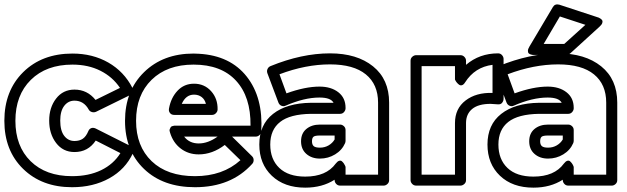

<svg xmlns="http://www.w3.org/2000/svg" viewBox="-32 -820 2856 874"><path d="M-12.2 -270Q-12.2 -406.7 73.5 -491.5Q159.2 -576.2 297.9 -576.2Q389.6 -576.2 461.2 -535.2Q532.7 -494.1 570.8 -419.9Q575.7 -411.1 572.8 -401.4Q569.8 -391.6 560.1 -387.2L404.8 -311Q395.5 -307.1 386 -310.1Q376.5 -313 372.1 -320.8Q349.6 -361.8 307.1 -361.8Q278.8 -361.8 260.5 -338.4Q242.2 -314.9 242.2 -271Q242.2 -225.1 260.3 -201.7Q278.3 -178.2 307.1 -178.2Q330.1 -178.2 345 -188.5Q359.9 -198.7 370.1 -223.1Q374 -232.9 383.1 -236.6Q392.1 -240.2 403.8 -234.9L561 -155.8Q570.3 -151.4 574 -141.8Q577.6 -132.3 573.2 -123Q538.6 -48.8 465.3 -8.3Q392.1 32.2 295.9 32.2Q158.7 32.2 73.2 -51.3Q-12.2 -134.8 -12.2 -270ZM38.1 -270Q38.1 -154.3 107.4 -86.2Q176.8 -18.1 295.9 -18.1Q372.1 -18.1 428.5 -45.4Q484.9 -72.8 516.1 -123L403.8 -180.2Q369.1 -127.9 307.1 -127.9Q254.9 -127.9 223.4 -169.2Q191.9 -210.4 191.9 -271Q191.9 -330.6 223.4 -371.3Q254.9 -412.1 307.1 -412.1Q365.2 -412.1 402.8 -365.2L514.2 -419.9Q480.5 -470.2 425 -498Q369.6 -525.9 297.9 -525.9Q178.7 -525.9 108.4 -456.5Q38.1 -387.2 38.1 -270Z M537.1 -270Q537.1 -406.7 623.8 -491.5Q710.4 -576.2 849.1 -576.2Q853.5 -576.2 862.1 -575.7Q870.6 -575.2 874.5 -575.2Q1016.1 -566.9 1091.3 -471.2Q1166.5 -375.5 1157.2 -222.2Q1156.7 -211.9 1149.2 -205.1Q1141.6 -198.2 1132.3 -198.2H1024.4L1115.2 -108.9Q1122.6 -101.6 1122.6 -91.3Q1122.6 -81.1 1116.2 -74.2Q1020.5 32.2 855.5 32.2Q710.4 32.2 623.8 -50.8Q537.1 -133.8 537.1 -270ZM587.4 -270Q587.4 -154.3 658.4 -86.2Q729.5 -18.1 855.5 -18.1Q981.9 -18.1 1062.5 -90.8L991.2 -160.2Q934.6 -117.2 872.6 -117.2Q825.7 -117.2 791 -143.6Q756.3 -169.9 742.2 -215.8Q738.3 -225.6 740.7 -231.9Q743.2 -238.3 745.4 -241.5Q747.6 -244.6 753.2 -246.1Q758.8 -247.6 761 -247.8Q763.2 -248 765.6 -248H766.1H1108.4Q1109.9 -379.4 1042.5 -452.6Q975.1 -525.9 849.1 -525.9Q729 -525.9 658.2 -456.8Q587.4 -387.7 587.4 -270ZM737.3 -326.2Q746.1 -375 776.1 -407Q806.2 -439 851.1 -439Q898.4 -439 929 -405Q959.5 -371.1 958.5 -321.8Q958.5 -312.5 950.9 -304.7Q943.4 -296.9 933.1 -296.9H762.2Q750 -296.9 743.9 -303.2Q737.8 -309.6 737.1 -315.2Q736.3 -320.8 737.3 -326.2ZM795.4 -347.2H905.3Q900.4 -367.2 886 -378.2Q871.6 -389.2 851.1 -389.2Q814 -389.2 795.4 -347.2ZM806.2 -198.2Q830.1 -167 872.6 -167Q915 -167 958.5 -198.2Z M1148.4 -162.1Q1148.4 -252.4 1210.9 -301.5Q1273.4 -350.6 1383.3 -352.1H1486.3Q1474.1 -376 1422.4 -376Q1353 -376 1268.1 -338.9Q1259.3 -334.5 1249.5 -338.4Q1239.7 -342.3 1235.4 -353L1185.1 -486.8Q1181.6 -496.6 1185.8 -505.9Q1189.9 -515.1 1199.2 -519Q1341.3 -577.1 1470.2 -577.1Q1592.8 -577.1 1666 -518.1Q1739.3 -459 1739.3 -353V0Q1739.3 10.7 1731.4 17.8Q1723.6 24.9 1714.4 24.9H1516.1Q1505.4 24.9 1498.3 17.1Q1491.2 9.3 1491.2 0V-2Q1435.1 34.2 1357.4 34.2Q1262.2 34.2 1205.3 -20Q1148.4 -74.2 1148.4 -162.1ZM1357.4 -16.1Q1453.1 -16.1 1496.1 -75.2Q1503.9 -85.4 1511.5 -87.9Q1519 -90.3 1524.2 -85.9Q1529.3 -81.5 1533.2 -75.9Q1537.1 -70.3 1539.1 -65.4L1541 -60.1V-24.9H1689V-353Q1689 -436 1633.3 -481.4Q1577.6 -526.9 1470.2 -526.9Q1359.4 -526.9 1240.2 -481.9L1272 -395Q1356.9 -425.8 1422.4 -425.8Q1475.1 -425.8 1508.1 -400.1Q1541 -374.5 1541 -329.1V-327.1Q1541 -317.9 1533.9 -309.8Q1526.9 -301.8 1516.1 -301.8H1383.3Q1288.1 -300.3 1243.2 -264.9Q1198.2 -229.5 1198.2 -162.1Q1198.2 -94.7 1239.5 -55.4Q1280.8 -16.1 1357.4 -16.1ZM1424.3 -252.9H1516.1Q1525.4 -252.9 1533.2 -245.8Q1541 -238.8 1541 -228V-179.2Q1541 -174.8 1539.1 -168.9Q1524.9 -136.2 1493.4 -117.2Q1461.9 -98.1 1424.3 -98.1Q1386.7 -98.1 1362.5 -119.4Q1338.4 -140.6 1338.4 -176.8Q1338.4 -212.9 1362.5 -232.9Q1386.7 -252.9 1424.3 -252.9ZM1388.2 -176.8Q1388.2 -161.6 1396 -154.8Q1403.8 -147.9 1424.3 -147.9Q1446.3 -147.9 1463.9 -158.2Q1481.4 -168.5 1491.2 -185.1V-203.1H1424.3Q1401.4 -203.1 1394.8 -197.3Q1388.2 -191.4 1388.2 -176.8Z M1836.9 0V-543.9Q1836.9 -554.7 1845 -561.8Q1853 -568.8 1862.3 -568.8H2064Q2074.7 -568.8 2082 -561Q2089.4 -553.2 2089.4 -543.9V-524.9Q2150.4 -577.1 2235.4 -577.1Q2246.1 -577.1 2253.2 -569.1Q2260.3 -561 2260.3 -551.8V-370.1Q2260.3 -360.4 2253.4 -351.8Q2246.6 -343.3 2231.9 -345.2Q2209.5 -347.2 2201.2 -347.2Q2145.5 -347.2 2117.4 -324Q2089.4 -300.8 2089.4 -259.8V0Q2089.4 10.7 2081.3 17.8Q2073.2 24.9 2064 24.9H1862.3Q1851.6 24.9 1844.2 17.1Q1836.9 9.3 1836.9 0ZM1887.2 -24.9H2039.1V-259.8Q2039.1 -325.7 2087.2 -362.5Q2135.3 -399.4 2210 -397V-524.9Q2129.4 -514.6 2085 -444.8Q2078.6 -434.6 2071.5 -432.4Q2064.5 -430.2 2058.8 -433.8Q2053.2 -437.5 2048.6 -442.9Q2043.9 -448.2 2041.5 -453.1L2039.1 -458V-519H1887.2Z M2187 -162.1Q2187 -252.4 2249.5 -301.5Q2312 -350.6 2421.9 -352.1H2524.9Q2512.7 -376 2460.9 -376Q2391.6 -376 2306.6 -338.9Q2297.9 -334.5 2288.1 -338.4Q2278.3 -342.3 2273.9 -353L2223.6 -486.8Q2220.2 -496.6 2224.4 -505.9Q2228.5 -515.1 2237.8 -519Q2379.9 -577.1 2508.8 -577.1Q2631.3 -577.1 2704.6 -518.1Q2777.8 -459 2777.8 -353V0Q2777.8 10.7 2770 17.8Q2762.2 24.9 2752.9 24.9H2554.7Q2543.9 24.9 2536.9 17.1Q2529.8 9.3 2529.8 0V-2Q2473.6 34.2 2396 34.2Q2300.8 34.2 2243.9 -20Q2187 -74.2 2187 -162.1ZM2396 -16.1Q2491.7 -16.1 2534.7 -75.2Q2542.5 -85.4 2550 -87.9Q2557.6 -90.3 2562.7 -85.9Q2567.9 -81.5 2571.8 -75.9Q2575.7 -70.3 2577.6 -65.4L2579.6 -60.1V-24.9H2727.5V-353Q2727.5 -436 2671.9 -481.4Q2616.2 -526.9 2508.8 -526.9Q2397.9 -526.9 2278.8 -481.9L2310.5 -395Q2395.5 -425.8 2460.9 -425.8Q2513.7 -425.8 2546.6 -400.1Q2579.6 -374.5 2579.6 -329.1V-327.1Q2579.6 -317.9 2572.5 -309.8Q2565.4 -301.8 2554.7 -301.8H2421.9Q2326.7 -300.3 2281.7 -264.9Q2236.8 -229.5 2236.8 -162.1Q2236.8 -94.7 2278.1 -55.4Q2319.3 -16.1 2396 -16.1ZM2462.9 -252.9H2554.7Q2564 -252.9 2571.8 -245.8Q2579.6 -238.8 2579.6 -228V-179.2Q2579.6 -174.8 2577.6 -168.9Q2563.5 -136.2 2532 -117.2Q2500.5 -98.1 2462.9 -98.1Q2425.3 -98.1 2401.1 -119.4Q2377 -140.6 2377 -176.8Q2377 -212.9 2401.1 -232.9Q2425.3 -252.9 2462.9 -252.9ZM2377.9 -607.9 2484.9 -788.1Q2494.1 -803.7 2513.7 -798.8L2689 -741.2Q2690.9 -740.7 2693.6 -739.7Q2696.3 -738.8 2701.7 -735.1Q2707 -731.4 2709.5 -727.3Q2711.9 -723.1 2709.7 -715.6Q2707.5 -708 2697.8 -699.2L2564 -577.1Q2554.7 -569.8 2546.9 -569.8H2398.9Q2397 -569.8 2394 -569.8Q2391.1 -569.8 2384.8 -571.8Q2378.4 -573.7 2374.8 -577.1Q2371.1 -580.6 2371.1 -588.6Q2371.1 -596.7 2377.9 -607.9ZM2426.8 -176.8Q2426.8 -161.6 2434.6 -154.8Q2442.4 -147.9 2462.9 -147.9Q2484.9 -147.9 2502.4 -158.2Q2520 -168.5 2529.8 -185.1V-203.1H2462.9Q2439.9 -203.1 2433.3 -197.3Q2426.8 -191.4 2426.8 -176.8ZM2442.9 -620.1H2536.6L2632.8 -707L2516.6 -745.1Z"/></svg>

Font: Trueno ExtraBold Outline
Style: Regular
Weight: 800
Width: 6
Designer: Julieta Ulanovsky
Foundry: Julieta Ulanovsky
Version: Version 3.001b | FøM Fix